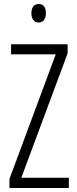

<svg xmlns="http://www.w3.org/2000/svg" viewBox="-20 -934 382 954"><path d="M173 -914C147 -914 136 -895 136 -868C136 -841 149 -822 172 -822C195 -822 208 -840 208 -868C208 -895 198 -914 173 -914ZM322 0V-51H86L316 -669V-714H35V-664H257L27 -45V0Z"/></svg>

Font: Noto Sans Kannada ExtraCondensed Light
Style: Regular
Weight: 300
Width: 2
Designer: Jelle Bosma - Monotype Design Team
Foundry: Monotype Imaging Inc.
Version: Version 2.005